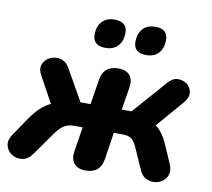

<svg xmlns="http://www.w3.org/2000/svg" viewBox="-81 -818 1013 918"><g transform="rotate(10 426.0 -358.5)"><path d="M391 9Q353 9 335 -12.5Q317 -34 323 -73L342 -192H301Q273 -192 254.5 -181.5Q236 -171 214 -142L131 -25Q111 3 83.5 7Q56 11 33.5 -3Q11 -17 4 -42.5Q-3 -68 16 -97L80 -191Q123 -253 173 -276L105 -400Q87 -431 97 -455.5Q107 -480 131.5 -491Q156 -502 183 -495Q210 -488 226 -458L311 -308H360L379 -429Q390 -499 461 -499Q499 -499 517 -478.5Q535 -458 529 -418L511 -308H559L703 -472Q724 -497 749.5 -498Q775 -499 794.5 -484.5Q814 -470 817.5 -446Q821 -422 799 -395L684 -262Q702 -249 716.5 -229Q731 -209 742 -184L782 -92Q794 -64 788 -42.5Q782 -21 764.5 -8.5Q747 4 725 6Q703 8 683 -2.5Q663 -13 652 -38L606 -142Q593 -172 577.5 -182Q562 -192 536 -192H493L473 -61Q462 9 391 9ZM580 -585Q519 -585 519 -640Q519 -678 540.5 -702Q562 -726 602 -726Q662 -726 662 -672Q662 -633 641 -609Q620 -585 580 -585ZM382 -585Q321 -585 321 -640Q321 -678 342.5 -702Q364 -726 403 -726Q465 -726 465 -672Q465 -633 443.5 -609Q422 -585 382 -585Z"/></g></svg>

Font: Nunito ExtraBold
Style: Italic
Weight: 800
Italic angle: -9°
Designer: Vernon Adams
Foundry: Vernon Adams
Version: Version 3.601; ttfautohint (v1.8.2.53-6de2)